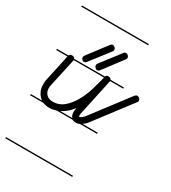

<svg xmlns="http://www.w3.org/2000/svg" viewBox="-189 -641 873 978"><g transform="rotate(30 247.0 -151.5)"><path d="M394 -14H293Q281 -9 270 -9Q258 -9 250 -14H155Q135 -7 116 -7Q97 -7 81 -13L78 -14H0V-21H66Q60 -25 54 -31Q43 -43 36.5 -58.5Q30 -74 30 -93V-107Q30 -114 32 -122L66 -280H0V-287H68Q72 -297 83 -297Q93 -297 98 -292Q100 -289 101 -287H282Q286 -297 297 -297Q307 -297 312 -292Q314 -290 315 -287H394V-280H317V-279Q317 -278 316 -275Q315 -272 315 -271L271 -66Q269 -57 269 -51Q269 -48 270 -44Q278 -44 286.5 -51Q295 -58 303 -69L461 -277Q468 -285 475 -285Q482 -285 488 -279Q494 -273 494 -266Q494 -260 490 -256L331 -47Q318 -30 304 -21H394ZM102 -277Q102 -276 102 -275L67 -114Q64 -106 64 -93Q64 -73 77 -58Q90 -43 117 -43Q152 -43 178.5 -65Q205 -87 225.5 -122Q246 -157 259 -199Q271 -240 281 -280H103Q103 -279 102 -277ZM246 -304Q240 -295 232 -295Q225 -295 219 -301.5Q213 -308 213 -315Q213 -319 217 -325L303 -437Q309 -445 316 -445Q323 -445 329 -439Q335 -433 335 -428Q335 -422 331 -416ZM166 -306Q161 -298 152 -298Q145 -298 140 -304Q135 -310 135 -316Q135 -321 139 -327L224 -439Q230 -447 237 -447Q243 -447 249.5 -441.5Q256 -436 256 -429Q256 -424 252 -417ZM394 -535H0V-542H394ZM394 239H0V232H394ZM243 -22Q234 -35 234 -51Q234 -55 234.5 -60.5Q235 -66 237 -73V-75Q210 -40 177 -23Q175 -22 173 -21H243Z"/></g></svg>

Font: Gruenewald VA 1. Klasse
Style: Regular
Weight: 400
Designer: Peter Wiegel
Foundry: Peter Wiegel, nach dem Schriftentwurf von Dr. H. Gr¸newald
Version: Version 0.007